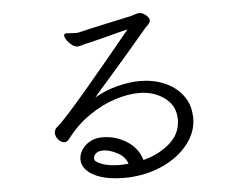

<svg xmlns="http://www.w3.org/2000/svg" viewBox="-51 -771 1102 844"><g transform="rotate(-5 500.0 -349.0)"><path d="M279 -87Q279 -122 308.5 -149.5Q338 -177 384 -177Q440 -177 489 -147Q538 -117 555 -62Q621 -78 671 -120.5Q721 -163 721 -227L720 -240Q716 -292 670 -324.5Q624 -357 560 -357Q512 -357 454 -338.5Q396 -320 338.5 -280.5Q281 -241 237 -182Q228 -170 216 -170Q202 -170 189.5 -184Q177 -198 177 -214Q177 -228 190 -240Q220 -263 332 -395.5Q444 -528 535 -640Q493 -630 449 -618Q428 -613 393.5 -604Q359 -595 342 -592Q336 -590 326 -587Q316 -584 309 -584Q293 -584 274 -604Q255 -624 255 -638Q255 -643 260 -645Q262 -646 268 -646Q275 -646 284 -645Q293 -644 305 -644Q315 -644 320 -645Q365 -656 439 -672Q513 -688 555 -697Q563 -699 574 -703Q585 -707 592 -707Q607 -707 621.5 -694.5Q636 -682 636 -672Q636 -662 627 -653Q618 -644 615 -641Q527 -536 383 -372L368 -354Q416 -382 469.5 -395.5Q523 -409 568 -409Q627 -409 676 -388.5Q725 -368 755 -329.5Q785 -291 788 -241L789 -227Q789 -166 748 -113Q707 -60 637 -27.5Q567 5 484 9H462Q403 9 361.5 -4.5Q320 -18 299.5 -40Q279 -62 279 -87ZM382 -119Q362 -119 350.5 -110Q339 -101 339 -86Q339 -73 370.5 -61Q402 -49 452 -49Q462 -49 488 -51Q478 -83 443.5 -101Q409 -119 382 -119Z"/></g></svg>

Font: Fusion Kai T
Style: Regular
Weight: 400
Designer: Fontworks Inc.
Version: Version 24.134;May 13, 2024